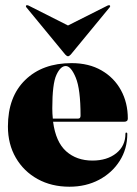

<svg xmlns="http://www.w3.org/2000/svg" viewBox="-20 -697 518 727"><path d="M464 -248Q464 -236 450 -236H181Q191 -159.5 230.5 -124.2Q270 -89 330 -89Q385.5 -89 420.2 -116.8Q455 -144.5 455 -191Q455 -195 458 -195Q462 -195 462 -190Q462 -133 433.2 -87.8Q404.5 -42.5 355 -16.2Q305.5 10 243 10Q175 10 122.5 -19Q70 -48 40 -99.5Q10 -151 10 -218Q10 -330.5 75.5 -394.2Q141 -458 251 -458Q316.5 -458 364.2 -430.5Q412 -403 438 -355.5Q464 -308 464 -248ZM178 -287Q178 -266.5 180 -248H276Q285 -248 285 -259Q285 -359.5 266.8 -403.2Q248.5 -447 229 -447Q209 -447 193.5 -413.2Q178 -379.5 178 -287ZM248 -490.5Q242 -484 237.5 -484Q233 -484 227 -490.5L80 -669Q76.5 -673.5 79.5 -676.5Q82 -678.5 88 -676L237.5 -600.5L387.5 -676Q393.5 -678.5 395.5 -676.5Q399 -674 395 -669Z"/></svg>

Font: Fraunces 144pt Black
Style: Regular
Weight: 900
Version: Version 1.000;[0bf87f6ff]